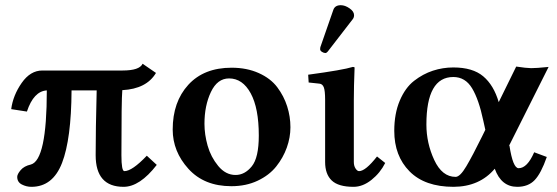

<svg xmlns="http://www.w3.org/2000/svg" viewBox="-20 -703 2131 735"><path d="M449.2 -433.1H142.1Q96.2 -433.1 63 -385.5Q29.8 -337.9 22.9 -285.2L83 -275.9Q108.9 -354 159.2 -356.9Q159.2 -89.8 98.1 -73.2Q72.3 -67.4 59.1 -51.8Q45.9 -36.1 45.9 -25.9Q45.9 -5.9 63.5 3.2Q81.1 12.2 100.1 12.2Q182.1 12.2 217.5 -79.3Q252.9 -170.9 253.9 -356.9H350.1Q346.2 -206.1 346.2 -108.9Q346.2 12.2 453.1 12.2Q515.1 12.2 580.1 -71.8L542 -106.9Q485.8 -47.9 456.1 -47.9Q444.8 -47.9 444.8 -108.9Q444.8 -321.8 448.2 -357.9Q541 -362.8 577.1 -423.8L525.9 -459Q514.2 -433.1 449.2 -433.1Z M856.9 -402.8Q812 -402.8 787.4 -350.8Q762.7 -298.8 762.7 -229Q762.7 -188 774.9 -145Q787.1 -102.1 815.4 -67.6Q843.8 -33.2 881.8 -33.2Q917 -33.2 943.8 -66.2Q970.7 -99.1 970.7 -184.1Q970.7 -289.1 939.7 -345.9Q908.7 -402.8 856.9 -402.8ZM641.1 -207Q641.1 -313 700.9 -378.4Q760.7 -443.8 866.7 -443.8Q924.8 -443.8 970.5 -423.3Q1016.1 -402.8 1041.5 -368.9Q1066.9 -335 1079.3 -295.9Q1091.8 -256.8 1091.8 -215.8Q1091.8 -176.8 1077.9 -137.9Q1064 -99.1 1037.4 -65.7Q1010.7 -32.2 966.3 -11.2Q921.9 9.8 865.7 9.8Q761.7 9.8 701.4 -56.6Q641.1 -123 641.1 -207Z M1284.7 -683.1Q1300.8 -683.1 1318.1 -671.1Q1335.4 -659.2 1335.4 -645Q1335.4 -636.2 1330.6 -629.9L1236.3 -507.8Q1230.5 -500 1225.6 -500Q1219.7 -500 1212.6 -504.4Q1205.6 -508.8 1205.6 -514.2Q1205.6 -520 1206.5 -522.9L1256.3 -666Q1262.7 -683.1 1284.7 -683.1ZM1224.6 -320.8Q1224.6 -356 1219.5 -368.9Q1214.4 -381.8 1202.6 -382.8L1161.6 -387.2L1159.7 -417Q1293.5 -435.1 1330.6 -446.8Q1337.4 -446.8 1337.4 -443.8Q1334.5 -371.1 1334.5 -321.3V-83Q1334.5 -67.9 1341.1 -57.9Q1347.7 -47.9 1354.5 -47.9Q1379.4 -47.9 1423.3 -104L1454.6 -79.1Q1435.5 -41 1402.1 -14.4Q1368.7 12.2 1333.5 12.2Q1275.4 12.2 1250 -12Q1224.6 -36.1 1224.6 -83Z M1837.9 -206.1 1830.1 -241.2Q1813 -322.3 1787.1 -365.2Q1761.2 -408.2 1715.3 -408.2Q1612.3 -408.2 1612.3 -226.1Q1612.3 -155.3 1642.3 -90.6Q1672.4 -25.9 1724.1 -25.9Q1741.2 -25.9 1765.1 -66.4Q1789.1 -106.9 1825.2 -180.2ZM1715.3 -444.8Q1789.6 -444.8 1829.8 -410.9Q1870.1 -377 1889.2 -312L1956.1 -448.2Q1994.1 -442.4 2013.2 -442.1Q2032.2 -441.9 2080.1 -446.8L1928.2 -144L1930.2 -146Q1943.4 -59.1 1965.3 -59.1Q1998.5 -59.1 2024.9 -120.1L2073.2 -102.1Q2051.3 -39.1 2026.6 -13.4Q2002 12.2 1960 12.2Q1898.9 12.2 1874 -57.1Q1815.9 11.7 1716.3 12.2Q1606.4 12.2 1547.9 -46.9Q1489.3 -106 1489.3 -202.1Q1489.3 -268.1 1510.3 -317.6Q1531.2 -367.2 1565.2 -393.6Q1599.1 -419.9 1637.2 -432.4Q1675.3 -444.8 1715.3 -444.8Z"/></svg>

Font: Linux Libertine
Style: Semibold
Weight: 600
Designer: Philipp H. Poll
Foundry: Philipp H. Poll
Version: Version 5.1.2 ; ttfautohint (v0.9)